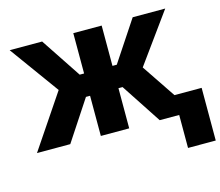

<svg xmlns="http://www.w3.org/2000/svg" viewBox="-102 -678 1131 985"><g transform="rotate(-15 463.5 -185.5)"><path d="M24.8 0 216 -283.8 26 -545.9H198.4L340.6 -331.8H363.9V-545.9H514.6V-331.8H537.5L679.3 -545.9H852.1L662.5 -283.8L853.3 0H676.6L536.5 -213.3H514.6V0H363.9V-213.3H342L201.6 0ZM927.3 -104.5V175.2H780.1V-104.5Z"/></g></svg>

Font: Inter V
Style: 
Weight: 400
Designer: Rasmus Andersson
Foundry: rsms
Version: Version 4.000;git-a3f224843